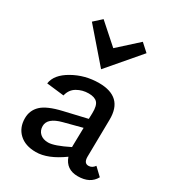

<svg xmlns="http://www.w3.org/2000/svg" viewBox="-171 -799 827 907"><g transform="rotate(30 242.5 -346.0)"><path d="M383 -660 235 -487 85 -660 127 -698 235 -602 341 -698ZM444 -81 485 -42Q459 6 392 6Q328 6 308 -52Q228 6 163 6Q105 6 72 -25Q39 -56 39 -107Q39 -150 69.5 -179Q100 -208 178 -226L302 -255L303 -287Q304 -328 289.5 -343.5Q275 -359 242 -359Q208 -359 179.5 -342.5Q151 -326 143 -291L48 -302Q55 -353 119.5 -389.5Q184 -426 260 -426Q325 -426 357.5 -395Q390 -364 389 -300L386 -97Q386 -62 411 -62Q431 -62 444 -81ZM191 -62Q224 -62 300 -100V-111L302 -206L203 -180Q130 -161 130 -117Q130 -92 146.5 -77Q163 -62 191 -62Z"/></g></svg>

Font: EauTestText Semibold
Style: Regular
Weight: 600
Designer: Christian Thalmann (Catharsis Fonts)
Version: Version 0.001;PS 000.001;hotconv 1.0.88;makeotf.lib2.5.64775